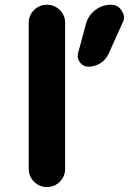

<svg xmlns="http://www.w3.org/2000/svg" viewBox="-20 -793 564 793"><path d="M438.5 -773.4Q467.8 -773.4 482.4 -749Q492.2 -735.4 492.2 -720.7Q492.2 -710 486.3 -699.2L428.7 -571.3Q418 -546.9 395 -532.2Q372.1 -517.6 345.7 -517.6Q323.2 -517.6 310.5 -535.2Q300.8 -547.9 300.8 -561.5Q300.8 -567.4 302.7 -574.2L335 -694.3Q344.7 -729.5 373.5 -751.5Q402.3 -773.4 438.5 -773.4ZM98.6 -95.7V-698.2Q98.6 -729.5 120.6 -751.5Q142.6 -773.4 173.8 -773.4Q205.1 -773.4 227.1 -751.5Q249 -729.5 249 -698.2V-95.7Q249 -64.5 227.1 -42.5Q205.1 -20.5 173.8 -20.5Q142.6 -20.5 120.6 -42.5Q98.6 -64.5 98.6 -95.7Z"/></svg>

Font: Gen Jyuu GothicX Bold
Style: Bold
Weight: 700
Designer: Ryoko NISHIZUKA (kana &amp; ideographs); Paul D. Hunt (Latin, Greek &amp; Cyrillic); Wenlong ZHANG (bopomofo); Sandoll C
Version: Version 1.058.20140828